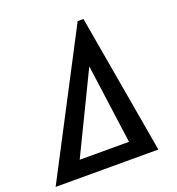

<svg xmlns="http://www.w3.org/2000/svg" viewBox="-158 -856 893 966"><g transform="rotate(-20 288.0 -373.0)"><path d="M365 -746H396L525.5 0H-24.5ZM400 -87 342 -512 136 -87Z"/></g></svg>

Font: JuliaMono
Style: Bold Italic
Weight: 700
Italic angle: -9°
Monospace: yes
Designer: cormullion
Foundry: corm
Version: Version 0.057; ttfautohint (v1.8.4)